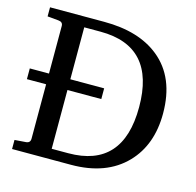

<svg xmlns="http://www.w3.org/2000/svg" viewBox="-99 -775 898 878"><g transform="rotate(15 349.5 -335.5)"><path d="M657.2 -335Q657.2 -186.5 570.3 -96.2Q477.5 0 311 0H32.2V-43L85 -46.9Q106 -48.3 106 -68.8V-326.2H15.1V-377H106V-602.1Q106 -621.1 85 -623L32.2 -627.9V-670.9H289.1Q453.6 -670.9 549.8 -592.8Q657.2 -505.9 657.2 -335ZM543.9 -335Q543.9 -623 284.2 -623H207V-377H367.2V-326.2H207V-47.9H285.2Q543.9 -47.9 543.9 -335Z"/></g></svg>

Font: Ezra SIL
Style: Regular
Weight: 400
Designer: Development by SIL's NRSI team. OpenType tables by Ralph Hancock ( hancock@dircon.co.uk )
Foundry: SIL International, Version 2.51: 2007
Version: Version 2.51, 2007